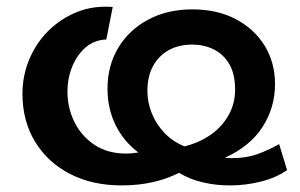

<svg xmlns="http://www.w3.org/2000/svg" viewBox="-20 -555 914 584"><path d="M853.2 -37.6Q820.8 -14.8 774.3 -2.9Q727.7 9 679.3 9Q636.4 9 596.2 -0.5Q556 -10 524.7 -29.3Q486.5 -10.2 443.4 -0.7Q400.3 8.9 352.2 8.9Q262.3 9.5 193.9 -25.5Q125.4 -60.5 86.9 -123.6Q48.3 -186.8 48.3 -269.9Q48.3 -323.9 68.6 -373.3Q88.8 -422.7 126 -460.1Q163.2 -497.5 213.2 -518Q263.3 -538.4 322.9 -533.8L303.3 -434.8Q267.8 -433.8 241.5 -411.6Q215.1 -389.3 200.2 -353.7Q185.2 -318 185.2 -276Q185.2 -227.1 206.3 -184.2Q227.3 -141.2 267.4 -114.5Q307.5 -87.9 363.6 -87.9Q373 -87.9 382.1 -88.8Q391.3 -89.8 400.8 -91.2Q356.1 -124.9 331.5 -174.8Q307 -224.8 307 -285.3Q307 -355.2 339.7 -409.7Q372.5 -464.2 430.8 -495.3Q489.1 -526.5 565.2 -526.5Q640.7 -526.5 697.2 -496.8Q753.6 -467.1 785.1 -415.9Q816.5 -364.6 816.5 -299.1Q816.5 -228 778.6 -168.9Q740.7 -109.8 663.8 -75.1Q669.6 -74.5 675.2 -74.2Q680.7 -74 685.6 -74Q729.1 -74 763.4 -86.3Q797.7 -98.7 829 -116.7ZM564.7 -419.4Q523.5 -419.4 492.6 -402.1Q461.8 -384.7 445 -353.1Q428.3 -321.5 428.3 -278.6Q428.3 -244.2 441.5 -210.8Q454.8 -177.4 480.4 -150.5Q506.1 -123.7 541.5 -109.8Q586.9 -121.3 621.5 -145.6Q656 -170 675.5 -205Q695.1 -240.1 695.1 -282.6Q695.1 -330.4 677 -360.6Q659 -390.8 629.4 -405.1Q599.8 -419.4 564.7 -419.4Z"/></svg>

Font: Raleway Thin
Style: Regular
Weight: 100
Designer: Matt McInerney, Pablo Impallari, Rodrigo Fuenzalida
Foundry: Matt McInerney, Pablo Impallari, Rodrigo Fuenzalida
Version: Version 4.026